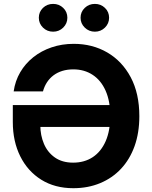

<svg xmlns="http://www.w3.org/2000/svg" viewBox="-20 -965 786 995"><path d="M359.9 10.3Q264.2 10.3 193.8 -33.7Q123.5 -77.6 85 -155Q46.4 -232.4 46.4 -332.5V-420.4H597.7V-307.1H157.2L189 -315.9Q189 -263.7 207.8 -219.5Q226.6 -175.3 264.6 -148.7Q302.7 -122.1 358.9 -122.1Q417.5 -122.1 460.7 -150.6Q503.9 -179.2 527.6 -233.4Q551.3 -287.6 551.3 -364.3Q551.3 -440.9 527.3 -494.9Q503.4 -548.8 460.2 -577.1Q417 -605.5 359.9 -605.5Q329.1 -605.5 303.5 -597.7Q277.8 -589.8 257.8 -575Q237.8 -560.1 223.9 -539.1Q210 -518.1 202.6 -491.2H50.8Q58.6 -545.9 85 -590.8Q111.3 -635.7 152.8 -668.7Q194.3 -701.7 247.6 -719.7Q300.8 -737.8 362.3 -737.8Q459 -737.8 535.9 -693.1Q612.8 -648.4 657.5 -564.5Q702.1 -480.5 702.1 -362.8Q702.1 -276.9 677.5 -208Q652.8 -139.2 607.4 -90.6Q562 -42 499 -15.9Q436 10.3 359.9 10.3ZM471.7 -800.8Q440.9 -800.8 419.2 -822Q397.5 -843.3 397.5 -873Q397.5 -903.3 419.2 -924.1Q440.9 -944.8 471.7 -944.8Q502.4 -944.8 523.9 -924.1Q545.4 -903.3 545.4 -873Q545.4 -843.3 523.9 -822Q502.4 -800.8 471.7 -800.8ZM255.4 -800.8Q224.1 -800.8 202.6 -822Q181.2 -843.3 181.2 -873Q181.2 -903.3 202.6 -924.1Q224.1 -944.8 255.4 -944.8Q286.1 -944.8 307.6 -924.1Q329.1 -903.3 329.1 -873Q329.1 -843.3 307.6 -822Q286.1 -800.8 255.4 -800.8Z"/></svg>

Font: Inter 17pt
Style: Bold
Weight: 700
Version: Version 4.001;git-66647c0bb